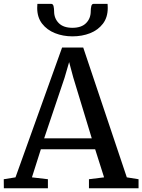

<svg xmlns="http://www.w3.org/2000/svg" viewBox="-28 -1002 758 1022"><path d="M54.5 -58 302.5 -749H415L647 -58L709.5 -48V0H445.5V-48L526 -58L478.5 -207.5H189.5L142 -58L227 -48V0H-7.5L-8 -48ZM460.5 -265.5 362 -589.5 340 -671.5 315.5 -587.5 207 -265.5ZM244 -981.5Q254.5 -981.5 257.2 -968.5Q260 -955.5 260 -942Q260 -904 284.8 -879Q309.5 -854 357.5 -854Q405.5 -854 430.2 -879Q455 -904 455 -942Q455 -955.5 457.8 -968.5Q460.5 -981.5 470.5 -981.5H544.5Q545 -976.5 545.2 -970.8Q545.5 -965 545.5 -959.5Q545.5 -909.5 519.8 -875.8Q494 -842 451.5 -825.2Q409 -808.5 357.5 -808.5Q307.5 -808.5 264.8 -825.5Q222 -842.5 196 -876.2Q170 -910 170 -959.5Q170 -965 170.5 -970.8Q171 -976.5 171 -981.5Z"/></svg>

Font: Merriweather 24pt
Style: Regular
Weight: 400
Designer: Eben Sorkin
Foundry: Eben Sorkin
Version: Version 2.100